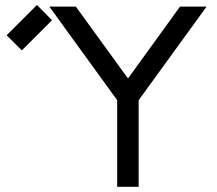

<svg xmlns="http://www.w3.org/2000/svg" viewBox="-20 -741 863 764"><path d="M281.7 -714.8 489.3 -428.7 696.3 -714.8H802.2L531.7 -342.3V2.4H446.3V-342.3L176.3 -714.8ZM6.3 -600.6 127 -721.2 187 -660.6 66.9 -540.5Z"/></svg>

Font: Proletarsk
Style: Regular
Weight: 400
Designer: Peter Wiegel, original typeface by Carl Albert Fahrenwaldt 1901
Foundry: Peter Wiegel
Version: Version 1.000 2010 initial release